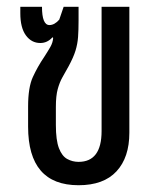

<svg xmlns="http://www.w3.org/2000/svg" viewBox="-20 -537 466 567"><path d="M212 10Q63 10 63 -163V-223Q63 -279 77 -309.5Q91 -340 110 -368Q121 -385 128.5 -398Q136 -411 137 -425L135 -427Q120 -410 99 -410Q73 -410 56.5 -432.5Q40 -455 40 -498V-517H104Q104 -463 126 -463Q141 -463 155 -479L168 -517H212V-476Q212 -448 210.5 -427.5Q209 -407 203 -387.5Q197 -368 183 -342Q173 -324 164.5 -309Q156 -294 150.5 -274Q145 -254 145 -221V-168Q145 -123 154 -99.5Q163 -76 178.5 -67.5Q194 -59 212 -59Q280 -59 280 -150V-517H362V-145Q362 -72 324 -31Q286 10 212 10Z"/></svg>

Font: Noto Sans Thai UI ExtCond
Style: Regular
Weight: 400
Width: 2
Designer: Monotype Design Team
Foundry: Monotype Imaging Inc.
Version: Version 2.000